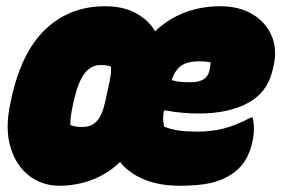

<svg xmlns="http://www.w3.org/2000/svg" viewBox="-20 -582 900 614"><path d="M316 -562Q374 -562 414.5 -540Q455 -518 476 -482Q561 -562 685 -562Q745 -562 787.5 -536.5Q830 -511 848.5 -468Q867 -425 855 -372L852 -359Q836 -287 773.5 -253Q711 -219 616 -219Q590 -219 562 -221.5Q534 -224 508 -229L504 -228Q499 -199 505 -177Q527 -168 552.5 -164.5Q578 -161 610 -161Q655 -161 693.5 -170.5Q732 -180 782 -206H788Q792 -190 792 -169.5Q792 -149 786 -123Q777 -87 760.5 -63.5Q744 -40 721 -25Q691 -5 652.5 3.5Q614 12 555 12Q489 12 440 -8.5Q391 -29 364 -64Q326 -27 275.5 -7.5Q225 12 170 12Q114 12 72 -21Q30 -54 13 -113Q-4 -172 13 -251L16 -265Q48 -415 125.5 -488.5Q203 -562 316 -562ZM617 -386Q581 -386 560.5 -372.5Q540 -359 529 -326Q541 -322 554.5 -320.5Q568 -319 589 -319Q641 -319 649 -354L650 -358Q654 -377 653 -383Q638 -386 617 -386ZM214 -251Q204 -205 205 -182Q213 -179 221.5 -177.5Q230 -176 245 -176Q271 -176 288.5 -193.5Q306 -211 315 -251L318 -264Q326 -300 331 -324Q336 -348 335 -369Q323 -374 301 -374Q272 -374 251.5 -348.5Q231 -323 217 -264Z"/></svg>

Font: Recursive Sn Csl St XBk
Style: Italic
Weight: 1000
Italic angle: -15°
Version: Version 1.085;hotconv 1.1.0;makeotfexe 2.6.0; ttfautohint (v